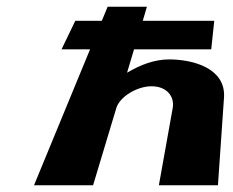

<svg xmlns="http://www.w3.org/2000/svg" viewBox="-20 -554 693 572"><path d="M283.3 -492H204.3L163.3 -407H248.3L81.3 -2H257.3L326.5 -232C336.7 -266 388.4 -297 431.4 -297C477.4 -297 500.7 -266 494.5 -232L453.3 -2H629.3L647.4 -264C652.7 -351 554.7 -377 483.7 -377C440.7 -377 398.2 -361 359.7 -338H358.7L379.3 -407H609.3L618.3 -492H405.3L417.7 -534H300.7Z"/></svg>

Font: Hussar Milosc
Style: Obl
Weight: 700
Foundry: Cannot Into Space Fonts
Version: Version 1.02